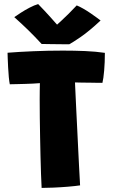

<svg xmlns="http://www.w3.org/2000/svg" viewBox="-20 -914 560 941"><path d="M28 -501Q25.5 -513 23.2 -535.8Q21 -558.5 19.8 -583.8Q18.5 -609 17.8 -629Q17 -649 17 -655.5Q73 -660 144 -663Q215 -666 288 -666Q344 -666 397 -663.8Q450 -661.5 494 -655Q494 -608 490.5 -567.8Q487 -527.5 482 -508Q473 -508 456.5 -508.2Q440 -508.5 420 -508.8Q400 -509 380.8 -509.2Q361.5 -509.5 347.5 -510Q348.5 -491.5 350 -456.2Q351.5 -421 353.8 -375.8Q356 -330.5 358.5 -281.2Q361 -232 363.2 -184.5Q365.5 -137 367.5 -98Q369.5 -59 371 -34.2Q372.5 -9.5 372.5 -5.5Q349.5 -2 313.5 1Q277.5 4 242 5.5Q206.5 7 184 7Q182.5 -22 181 -62.2Q179.5 -102.5 178.5 -149Q177.5 -195.5 176.5 -244Q175.5 -292.5 175 -339.2Q174.5 -386 174.5 -426Q174.5 -449.5 174.8 -469.8Q175 -490 175.5 -506.5Q159 -505 140.8 -504.2Q122.5 -503.5 103.5 -502.8Q84.5 -502 65.5 -501.8Q46.5 -501.5 28 -501ZM356 -887.5Q370 -882 388.8 -871.2Q407.5 -860.5 425.2 -848.2Q443 -836 456.2 -826.2Q469.5 -816.5 473 -813.5Q416 -760.5 375.8 -733Q335.5 -705.5 319.5 -697Q307.5 -697 282.2 -697.2Q257 -697.5 229.2 -697.8Q201.5 -698 184 -698.5Q152 -733.5 119.5 -765.2Q87 -797 50 -830Q62 -838.5 82 -851.5Q102 -864.5 125 -876.5Q148 -888.5 167 -894Q183.5 -877 198.8 -860.8Q214 -844.5 227 -830Q240 -815.5 249.2 -805Q258.5 -794.5 263.5 -789H255Q261 -794 278.2 -810Q295.5 -826 316.8 -847Q338 -868 356 -887.5Z"/></svg>

Font: Grandstander Thin ExtraBold
Style: Regular
Weight: 800
Version: Version 1.200